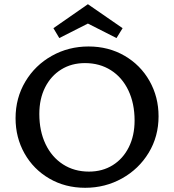

<svg xmlns="http://www.w3.org/2000/svg" viewBox="-20 -886 827 913"><path d="M262 -705 234 -752 398 -866 563 -752 534 -705 398 -774ZM734 -333Q734 -237 687 -159.5Q640 -82 560 -37.5Q480 7 385 7Q290 7 214.5 -37Q139 -81 96.5 -156.5Q54 -232 54 -324Q54 -420 100.5 -498Q147 -576 226.5 -620.5Q306 -665 401 -665Q496 -665 572 -621Q648 -577 691 -501Q734 -425 734 -333ZM620 -313Q620 -394 590.5 -456Q561 -518 507.5 -552Q454 -586 384 -586Q320 -586 271 -555.5Q222 -525 194.5 -470.5Q167 -416 167 -344Q167 -263 196.5 -201Q226 -139 279.5 -104.5Q333 -70 403 -70Q467 -70 516 -100.5Q565 -131 592.5 -186Q620 -241 620 -313Z"/></svg>

Font: Ysabeau SC Semibold
Style: Regular
Weight: 600
Designer: Christian Thalmann (Catharsis Fonts)
Version: Version 0.003